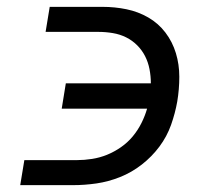

<svg xmlns="http://www.w3.org/2000/svg" viewBox="-20 -540 640 560"><path d="M39 0 51 -73H205Q226 -73 248.5 -76.5Q271 -80 292 -88.5Q313 -97 332.5 -110.5Q352 -124 367 -142Q382 -160 392.5 -181Q403 -202 409 -223H160L172 -297H420Q420 -318 416 -338.5Q412 -359 403 -376.5Q394 -394 380 -408Q366 -422 348 -431Q330 -440 309 -443.5Q288 -447 267 -447H113L125 -520H279Q315 -520 349 -513Q383 -506 412.5 -489Q442 -472 462.5 -445Q483 -418 493 -385Q503 -352 503 -316Q503 -280 497 -244Q491 -210 479 -176Q467 -142 445 -112.5Q423 -83 393.5 -60Q364 -37 330 -23.5Q296 -10 261.5 -5Q227 0 193 0Z"/></svg>

Font: Iosevka HT Extended
Style: Italic
Weight: 400
Width: 7
Italic angle: -9°
Monospace: yes
Designer: Belleve Invis
Foundry: Belleve Invis
Version: Version 32.3.0; ttfautohint (v1.8.4)